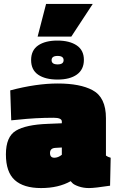

<svg xmlns="http://www.w3.org/2000/svg" viewBox="-20 -942 597 975"><path d="M518 -342V-152Q527 -145 542 -141L539 1Q461 13 432 13Q403 13 379 4.5Q355 -4 347 -13L339 -22Q277 13 188.5 13Q100 13 55 -27.5Q10 -68 10 -158Q10 -248 61 -278.5Q112 -309 222 -313L294 -316V-325Q294 -344 252 -344Q161 -344 70 -334L37 -331L32 -483Q164 -518 273 -518Q387 -518 450 -484Q518 -448 518 -342ZM256 -141Q275 -141 294 -156V-193L260 -191Q234 -189 234 -165Q234 -141 256 -141ZM174 -562.5Q138 -587 138 -637Q138 -687 174 -711.5Q210 -736 271.5 -736Q333 -736 369.5 -711.5Q406 -687 406 -638Q406 -589 370.5 -563.5Q335 -538 272.5 -538Q210 -538 174 -562.5ZM272.5 -658Q242 -658 242 -636.5Q242 -615 272.5 -615Q303 -615 303 -636.5Q303 -658 272.5 -658ZM214 -922H451L342 -756H171Z"/></svg>

Font: Titillium Web
Style: Black
Weight: 900
Version: Version 1.001;PS 35.000;hotconv 1.0.70;makeotf.lib2.5.55311